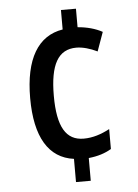

<svg xmlns="http://www.w3.org/2000/svg" viewBox="-53 -765 585 816"><g transform="rotate(-5 240.0 -357.0)"><path d="M302 -645V-724H238V-641C132 -624 75 -530 75 -362C75 -196 131 -103 238 -89V10H301V-87C340 -91 371 -101 398 -117V-202C362 -183 326 -171 287 -171C212 -171 176 -230 176 -363C176 -496 211 -559 289 -559C315 -559 348 -550 378 -535L407 -616C378 -632 341 -642 302 -645Z"/></g></svg>

Font: Noto Sans Arabic Cond Med
Style: Regular
Weight: 500
Width: 3
Designer: Monotype Design Team, Nadine Chahine, Nizar Qandah and Khaled Hosny
Foundry: Monotype Imaging Inc.
Version: Version 2.012